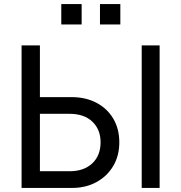

<svg xmlns="http://www.w3.org/2000/svg" viewBox="-20 -923 890 943"><path d="M86 0V-700H176V-446H332Q401 -446 454 -418Q507 -390 536.5 -340Q566 -290 566 -224Q566 -158 536 -107.5Q506 -57 453.5 -28.5Q401 0 334 0ZM322 -364H176V-82H322Q392 -82 433 -120.5Q474 -159 474 -224Q474 -287 433.5 -325.5Q393 -364 322 -364ZM676 0V-700H764V0ZM281 -903H381V-803H281ZM471 -903H571V-803H471Z"/></svg>

Font: Liter
Style: Regular
Weight: 400
Designer: Anton Skugarov
Foundry: skugi
Version: Version 1.004; ttfautohint (v1.8.4.7-5d5b)